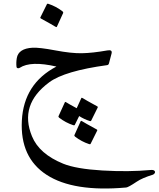

<svg xmlns="http://www.w3.org/2000/svg" viewBox="-20 -521 872 1055"><path d="M592.8 -226.1 578.6 -172.4Q576.2 -164.1 568.8 -163.1Q335 -131.3 250.5 -68.8Q84 54.2 155.8 228Q195.3 324.7 327.1 378.4Q397.9 407.2 542.5 415.8Q687 424.3 807.6 413.1Q822.8 411.6 828.4 417.2Q834 422.9 830.6 429.7Q827.1 436.5 819.8 439Q762.2 456.5 731 477.5Q685.1 508.3 673.3 509.3Q383.8 535.2 236.6 439.9Q89.4 344.7 100.1 141.6Q110.8 -61.5 290 -155.3Q148.9 -188 88.4 -148.4Q83 -145 77.4 -146.2Q71.8 -147.5 70.8 -152.8Q67.9 -176.3 72.3 -202.1Q81.5 -254.4 158.7 -258.8Q196.8 -260.7 284.2 -244.1Q371.6 -227.5 429.7 -228.5Q487.8 -229.5 570.8 -244.1Q599.1 -249 592.8 -226.1ZM237.8 -498Q239.7 -502 245.6 -500Q287.6 -486.3 323.7 -458.5Q328.6 -454.6 327.1 -449.7L292.5 -374Q290.5 -369.6 282.2 -375.5Q273.9 -381.3 204.6 -419.4Q200.2 -421.9 201.7 -425.3ZM478 269Q476.1 272.9 470.2 271Q428.2 257.3 392.1 229.5Q387.2 225.6 389.2 220.7L423.3 145Q425.3 140.6 433.6 146.5Q441.9 152.3 511.7 190.4Q516.1 192.9 514.2 196.3ZM391.1 165Q389.2 168.9 382.8 167Q340.8 153.3 304.7 125.5Q299.8 121.6 301.8 116.7L336.4 41Q338.4 36.6 346.2 42.5Q353 47.4 401.4 73.7L426.8 18.1Q428.7 13.7 436.8 19.5Q444.8 25.4 514.6 63.5Q519 65.9 517.1 69.3L481 142.1Q479 146 473.1 144Q442.4 134.3 415 116.7Z"/></svg>

Font: Amiri
Style: Slanted
Weight: 400
Italic angle: 9°
Designer: Khaled Hosny
Version: Version 000.107